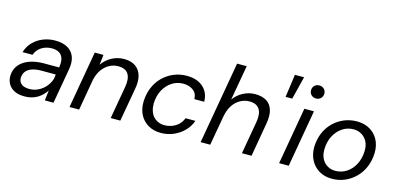

<svg xmlns="http://www.w3.org/2000/svg" viewBox="-69 -1182 3351 1621"><g transform="rotate(15 1606.5 -371.5)"><path d="M187 12Q132 12 96.5 -7Q61 -26 44.5 -57Q28 -88 28 -124Q29 -179 60 -218.5Q91 -258 146.5 -279Q202 -300 275 -300H408Q416 -348 406.5 -379Q397 -410 372 -425Q347 -440 308 -440Q259 -440 219.5 -415.5Q180 -391 163 -345H76Q92 -398 128.5 -435Q165 -472 214.5 -491.5Q264 -511 319 -511Q386 -511 428.5 -486Q471 -461 487.5 -415.5Q504 -370 493 -308L439 0H363L374 -89Q360 -68 341.5 -49.5Q323 -31 300 -17Q277 -3 249 4.5Q221 12 187 12ZM212 -59Q248 -59 281 -73.5Q314 -88 339 -112.5Q364 -137 379.5 -168Q395 -199 395 -233L396 -235H270Q223 -235 188.5 -223Q154 -211 136.5 -188Q119 -165 118 -133Q117 -98 141.5 -78.5Q166 -59 212 -59Z M579 0 666 -499H742L732 -411Q764 -457 814 -484Q864 -511 921 -511Q983 -511 1021.5 -483.5Q1060 -456 1073.5 -407.5Q1087 -359 1075 -294L1023 0H939L989 -285Q1002 -359 977.5 -399Q953 -439 889 -439Q847 -439 810.5 -419Q774 -399 748 -362Q722 -325 710 -270L663 0Z M1378 12Q1316 12 1268.5 -15.5Q1221 -43 1195.5 -91.5Q1170 -140 1171 -205Q1173 -272 1196 -328Q1219 -384 1260 -425Q1301 -466 1354.5 -488.5Q1408 -511 1469 -511Q1559 -511 1612 -464Q1665 -417 1666 -337H1580Q1579 -388 1543.5 -413.5Q1508 -439 1457 -439Q1403 -439 1358.5 -410Q1314 -381 1287 -330.5Q1260 -280 1258 -213Q1258 -177 1267.5 -148Q1277 -119 1295 -99.5Q1313 -80 1337.5 -69.5Q1362 -59 1391 -59Q1425 -59 1456.5 -70.5Q1488 -82 1512.5 -105Q1537 -128 1550 -162H1636Q1618 -111 1580 -72Q1542 -33 1490 -10.5Q1438 12 1378 12Z M1725 0 1851 -720H1935L1881 -414Q1914 -460 1963.5 -485.5Q2013 -511 2067 -511Q2126 -511 2165 -487.5Q2204 -464 2219 -416Q2234 -368 2221 -294L2170 0H2086L2136 -285Q2149 -361 2123 -400Q2097 -439 2036 -439Q1993 -439 1955.5 -418Q1918 -397 1892 -358Q1866 -319 1855 -261L1809 0Z M2319 -555 2347 -755H2427L2377 -555Z M2411 0 2498 -499H2582L2495 0ZM2570 -608Q2545 -608 2528.5 -624Q2512 -640 2512 -665Q2512 -690 2528.5 -706Q2545 -722 2570 -722Q2594 -722 2611 -706.5Q2628 -691 2628 -665Q2628 -640 2611 -624Q2594 -608 2570 -608Z M2873 12Q2810 12 2762 -16.5Q2714 -45 2687.5 -95.5Q2661 -146 2662 -210Q2664 -275 2686.5 -330Q2709 -385 2749.5 -425.5Q2790 -466 2843 -488.5Q2896 -511 2957 -511Q3020 -511 3068 -483.5Q3116 -456 3142.5 -407Q3169 -358 3168 -292Q3166 -227 3143.5 -171.5Q3121 -116 3080.5 -75Q3040 -34 2987.5 -11Q2935 12 2873 12ZM2884 -60Q2939 -60 2983.5 -89.5Q3028 -119 3054 -170Q3080 -221 3082 -286Q3083 -336 3064.5 -369.5Q3046 -403 3015 -421Q2984 -439 2946 -439Q2892 -439 2848 -409.5Q2804 -380 2777.5 -329Q2751 -278 2750 -213Q2749 -164 2767 -130Q2785 -96 2816 -78Q2847 -60 2884 -60Z"/></g></svg>

Font: DM Sans 20pt
Style: Italic
Weight: 400
Italic angle: -10°
Version: Version 4.004;gftools[0.9.30]